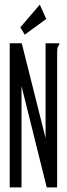

<svg xmlns="http://www.w3.org/2000/svg" viewBox="-20 -810 290 830"><path d="M22 -623H74L177 -213V-623H236V-616Q230 -610 228.5 -603Q227 -596 227 -579V0H182L73 -438V0H22ZM87 -660 68 -692 152 -790 180 -728Z"/></svg>

Font: Inconsolata UltraCondensed Medium
Style: Regular
Weight: 500
Width: 1
Monospace: yes
Designer: Raph Levien, Cyreal, Brenton Simpson
Foundry: Raph Levien, Cyreal, Google
Version: Version 3.001; ttfautohint (v1.8.2.53-6de2)